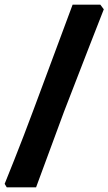

<svg xmlns="http://www.w3.org/2000/svg" viewBox="-58 -695 466 825"><path d="M388 -655 373 -675H254L87 -226C31 -74 -38 95 -38 95L-29 110H97L217 -215C279 -377 388 -655 388 -655Z"/></svg>

Font: Alegreya SC Black
Style: Italic
Weight: 900
Italic angle: -7°
Designer: Juan Pablo del Peral
Foundry: Huerta Tipografica
Version: Version 2.007;PS 002.007;hotconv 1.0.88;makeotf.lib2.5.64775